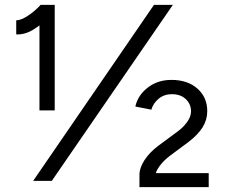

<svg xmlns="http://www.w3.org/2000/svg" viewBox="-20 -747 930 793"><path d="M143 -693 148 -727H206V-291H143ZM148 -727 189 -684Q152 -645 116.5 -624Q81 -603 47 -605V-663Q66 -663 94.5 -681.5Q123 -700 148 -727ZM616 -727H694L194 0H117ZM634 -145 715 -205Q738 -222 753.5 -244Q769 -266 769 -287Q769 -317 747.5 -337.5Q726 -358 690 -358Q658 -358 635.5 -339.5Q613 -321 605 -294L539 -307Q549 -353 590 -385Q631 -417 688 -417Q755 -417 795.5 -381Q836 -345 836 -288Q836 -252 817 -221.5Q798 -191 759 -161L681 -103Q656 -84 639 -61Q622 -38 621 -18L556 -24Q556 -54 577 -86Q598 -118 634 -145ZM556 -24 605 -32H842V26H556Z"/></svg>

Font: 寒蝉端黑体 Light
Style: Regular
Weight: 300
Designer: ChillDuanSans {Warren2060}; 
Source Han Sans {Ryoko NISHIZUKA 西塚涼子 (kana, bopomofo & ideographs); Paul D. Hunt (Latin, G
Foundry: ChillType&Adobe
Version: Version 1.300;Glyphs 3.3 (3306)